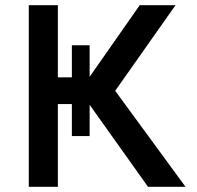

<svg xmlns="http://www.w3.org/2000/svg" viewBox="-20 -720 761 740"><path d="M257 -195.5V-319H203V0H91V-700H203V-422H257V-545.5H325.5V-424L518.5 -700H656.5L424 -370L695 0H550.5L325.5 -316V-195.5Z"/></svg>

Font: Geologica EX
Style: Regular
Weight: 400
Designer: Sindre Bremnes, Frode Helland
Foundry: Monokrom Skriftforlag AS
Version: Version 1.010;gftools[0.9.28]